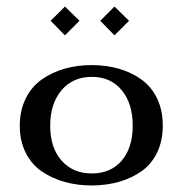

<svg xmlns="http://www.w3.org/2000/svg" viewBox="-20 -569 564 592"><path d="M180.2 -548.8 225.1 -504.9 180.2 -460 136.2 -504.9ZM333 -548.8 377.9 -504.9 333 -460 289.1 -504.9ZM264.2 -368.2Q308.6 -368.2 347.2 -356.9Q385.7 -345.7 416.3 -323.7Q446.8 -301.8 464.4 -265.4Q481.9 -229 481.9 -182.1Q481.9 -134.8 464.4 -98.6Q446.8 -62.5 416.3 -41Q385.7 -19.5 347.4 -8.5Q309.1 2.4 264.2 2.9Q219.2 2.9 180.2 -7.8Q141.1 -18.6 109.4 -40Q77.6 -61.5 59.3 -97.9Q41 -134.3 41 -181.2Q41 -228.5 59.3 -265.4Q77.6 -302.2 109.1 -324.2Q140.6 -346.2 179.9 -357.4Q219.2 -368.7 264.2 -368.2ZM389.2 -181.2Q389.2 -250 355.2 -291Q321.3 -332 263.2 -332Q204.6 -332 169.7 -290.8Q134.8 -249.5 134.8 -181.2Q134.8 -113.8 169.7 -74Q204.6 -34.2 263.2 -34.2Q321.8 -34.2 355.5 -74Q389.2 -113.8 389.2 -181.2Z"/></svg>

Font: Wesal
Style: Regular
Weight: 300
Designer: Ahmed zaza
Foundry: Ahmed zaza
Version: Version 2.01